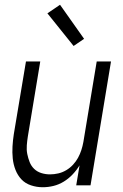

<svg xmlns="http://www.w3.org/2000/svg" viewBox="-20 -778 515 806"><path d="M159 8Q134 8 110 0Q86 -8 70 -25Q54 -42 45 -65Q36 -88 33.5 -113Q31 -138 32.5 -163.5Q34 -189 38 -215L89 -520H149L97 -206Q94 -187 92.5 -168Q91 -149 94.5 -131.5Q98 -114 104.5 -97.5Q111 -81 123.5 -69Q136 -57 153.5 -51.5Q171 -46 190 -46Q207 -46 224.5 -50Q242 -54 258 -63.5Q274 -73 286.5 -86.5Q299 -100 307.5 -115.5Q316 -131 321.5 -148Q327 -165 330 -182L386 -520H446L360 0H300L314 -84Q302 -64 285 -46Q268 -28 247.5 -15.5Q227 -3 204.5 2.5Q182 8 159 8ZM289 -585 179 -722 232 -758 333 -615Z"/></svg>

Font: Iosevka QP Light
Style: Italic
Weight: 300
Italic angle: -9°
Designer: Belleve Invis
Foundry: Belleve Invis
Version: Version 20.0.0; ttfautohint (v1.8.4)